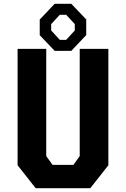

<svg xmlns="http://www.w3.org/2000/svg" viewBox="-20 -986 660 1006"><path d="M72.2 -120.2V-730H222.3V-168.1L255.4 -122.1H364.6L397.7 -168.1V-730H547.8V-120.2L453.2 0H166.8ZM188.2 -801.6V-883.6L266.5 -966.2H353.5L431.8 -884.1V-802.1L353.5 -719.4H266.5ZM293.3 -777.2H326.7L371.9 -826.4V-859.7L326.7 -908.5H293.3L248.1 -859.7V-826.4Z"/></svg>

Font: Monaspace Krypton Var ExLight
Style: Regular
Weight: 200
Designer: Riley Cran and the Lettermatic Team
Version: Version 1.200 (Monaspace Krypton Var)